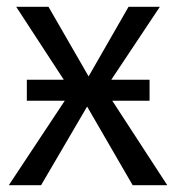

<svg xmlns="http://www.w3.org/2000/svg" viewBox="-20 -546 519 566"><path d="M311 -249 473.1 0H371.1L236.8 -231.9L101.1 0H5.9L170.9 -249H59.1V-311H168L27.8 -525.9H123L241.2 -320.8L358.9 -525.9H451.2L308.1 -311H420.9V-249Z"/></svg>

Font: Fira Sans Book
Style: Regular
Weight: 350
Designer: Carrois Corporate & Edenspiekermann AG
Foundry: Carrois Corporate GbR & Edenspiekermann AG
Version: Version 4.203;PS 004.203;hotconv 1.0.88;makeotf.lib2.5.64775